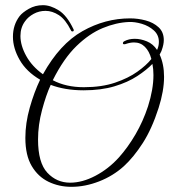

<svg xmlns="http://www.w3.org/2000/svg" viewBox="-20 -679 654 742"><path d="M256 43Q208 43 167.5 23.5Q127 4 102.5 -37.5Q78 -79 78 -146Q78 -203 95 -263Q112 -323 135 -371Q82 -402 56 -447.5Q30 -493 30 -537Q30 -583 56 -617Q67 -631 91.5 -645Q116 -659 146 -659Q175 -659 207 -639Q239 -619 264 -566Q265 -565 265 -562Q265 -558 260.5 -557.5Q256 -557 254 -562Q233 -604 207.5 -620.5Q182 -637 156 -637Q131 -637 110 -625.5Q89 -614 77 -597Q59 -573 59 -540Q59 -503 81.5 -462.5Q104 -422 146 -392Q211 -509 298.5 -558.5Q386 -608 483 -608Q513 -608 543 -600Q573 -592 593 -573.5Q613 -555 613 -524Q613 -507 605 -485Q604 -481 601.5 -477Q599 -473 597 -468Q614 -431 614 -382Q614 -328 593 -262Q567 -181 532 -126.5Q497 -72 459 -37Q417 1 363 22Q309 43 256 43ZM304 -342Q373 -342 424.5 -359.5Q476 -377 511 -402Q546 -427 565 -451Q557 -481 540 -498Q523 -515 498 -515Q483 -515 466 -509Q464 -508 460 -508Q455 -508 455 -512Q455 -517 461 -520Q478 -529 501 -529Q524 -529 548 -519Q572 -509 587 -486Q594 -501 594 -517Q594 -544 574.5 -561.5Q555 -579 528 -587Q501 -595 478 -594Q429 -592 377 -570.5Q325 -549 275.5 -501Q226 -453 184 -369Q235 -342 304 -342ZM251 27Q298 27 348.5 0.5Q399 -26 439 -70Q474 -109 503.5 -159.5Q533 -210 552 -268Q573 -334 573 -389Q573 -401 572 -411.5Q571 -422 569 -432Q547 -409 510.5 -385Q474 -361 422.5 -345.5Q371 -330 303 -330Q266 -330 234 -335.5Q202 -341 176 -351Q158 -312 142.5 -254Q127 -196 127 -140Q127 -50 163 -11.5Q199 27 251 27Z"/></svg>

Font: Gwendolyn
Style: Regular
Weight: 400
Designer: Robert E. Leuschke
Foundry: Robert E. Leuschke
Version: Version 1.010; ttfautohint (v1.8.3)